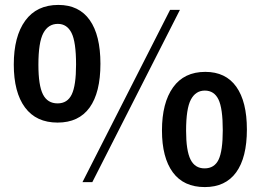

<svg xmlns="http://www.w3.org/2000/svg" viewBox="-20 -740 1059 780"><path d="M214 -242Q127 -242 81.5 -303.5Q36 -365 36 -478Q36 -592 82.5 -656Q129 -720 217 -720Q301 -720 344.5 -658.5Q388 -597 388 -481Q388 -364 344 -303Q300 -242 214 -242ZM214 -320Q254 -320 271.5 -356.5Q289 -393 289 -478Q289 -570 270.5 -606.5Q252 -643 215 -643Q176 -643 156 -605.5Q136 -568 136 -477Q136 -393 154.5 -356.5Q173 -320 214 -320ZM671 -700H711L355 0H315ZM812 20Q726 20 682 -40Q638 -100 638 -210Q638 -322 683 -385Q728 -448 814 -448Q897 -448 940 -387.5Q983 -327 983 -214Q983 -100 939.5 -40Q896 20 812 20ZM811 -56Q851 -56 868 -91.5Q885 -127 885 -211Q885 -300 867.5 -336Q850 -372 812 -372Q775 -372 755.5 -335.5Q736 -299 736 -209Q736 -128 754 -92Q772 -56 811 -56Z"/></svg>

Font: Moderustic SemiBold
Style: Regular
Weight: 600
Designer: Tural Alisoy
Foundry: TAFT Foundry
Version: Version 2.120